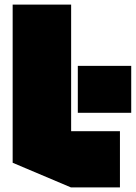

<svg xmlns="http://www.w3.org/2000/svg" viewBox="-20 -814 590 834"><path d="M288 0 35 -107V-794H289V0ZM289 0V-244H501V0ZM318 -324V-528H550V-324Z"/></svg>

Font: Foldit Thin Black
Style: Regular
Weight: 900
Version: Version 1.003